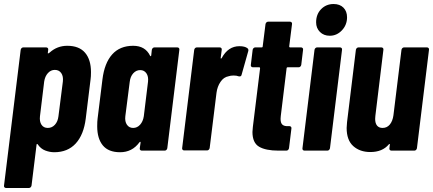

<svg xmlns="http://www.w3.org/2000/svg" viewBox="-21 -750 2156 956"><path d="M432 -391Q432 -368 430 -355L406 -160Q396 -79 356 -35.5Q316 8 249 8Q227 8 204.5 -0.5Q182 -9 167 -31Q165 -34 163 -33Q161 -32 161 -29L136 174Q135 179 131.5 182.5Q128 186 123 186H9Q4 186 1 182.5Q-2 179 -1 174L82 -502Q83 -507 86.5 -510.5Q90 -514 95 -514H209Q214 -514 217 -510.5Q220 -507 219 -502L217 -486V-485Q217 -485 217.5 -484.5Q218 -484 218 -484Q222 -484 227 -489Q264 -522 314 -522Q373 -522 402.5 -487.5Q432 -453 432 -391ZM252 -402Q232 -402 217.5 -386Q203 -370 199 -344L178 -171Q175 -145 185.5 -129Q196 -113 217 -113Q238 -113 252.5 -129Q267 -145 270 -171L292 -344Q295 -370 284 -386Q273 -402 252 -402Z M748 -514H862Q867 -514 870 -510.5Q873 -507 872 -502L812 -12Q811 -7 807.5 -3.5Q804 0 799 0H685Q680 0 677 -3.5Q674 -7 675 -12L679 -40Q679 -44 677 -44Q675 -44 673 -41Q637 8 577 8Q519 8 491 -26Q463 -60 463 -121Q463 -146 465 -160L489 -354Q499 -436 537.5 -479Q576 -522 642 -522Q702 -522 726 -473Q728 -470 729.5 -470Q731 -470 732 -474L735 -502Q736 -507 739.5 -510.5Q743 -514 748 -514ZM695 -171 716 -343Q719 -369 708 -385Q697 -401 677 -401Q657 -401 642.5 -385Q628 -369 625 -343L603 -171Q600 -145 611 -129Q622 -113 642 -113Q662 -113 676.5 -129Q691 -145 695 -171Z M1211 -510Q1218 -504 1215 -495L1182 -378Q1180 -367 1167 -370Q1158 -374 1142 -374Q1127 -374 1116 -370Q1093 -366 1077 -342.5Q1061 -319 1057 -288L1023 -13Q1022 -8 1018.5 -4.5Q1015 -1 1010 -1H896Q891 -1 888 -4.5Q885 -8 886 -13L946 -502Q947 -507 950.5 -510.5Q954 -514 959 -514H1073Q1078 -514 1081 -510.5Q1084 -507 1083 -502L1078 -463Q1077 -459 1079 -458.5Q1081 -458 1083 -461Q1115 -520 1171 -520Q1198 -520 1211 -510Z M1466 -415H1411Q1409 -415 1407.5 -413.5Q1406 -412 1406 -410L1377 -172Q1376 -167 1376 -158Q1376 -137 1385.5 -129Q1395 -121 1413 -122H1420Q1425 -122 1428 -118.5Q1431 -115 1430 -110L1418 -12Q1417 -7 1413.5 -3.5Q1410 0 1405 0H1366Q1302 0 1269 -19.5Q1236 -39 1236 -93Q1236 -100 1238 -118L1274 -410Q1274 -415 1270 -415H1238Q1233 -415 1230 -418.5Q1227 -422 1228 -427L1237 -502Q1238 -507 1241.5 -510.5Q1245 -514 1250 -514H1282Q1287 -514 1287 -519L1301 -630Q1302 -635 1305.5 -638.5Q1309 -642 1314 -642H1423Q1428 -642 1431 -638.5Q1434 -635 1433 -630L1419 -519Q1419 -514 1424 -514H1478Q1483 -514 1486 -510.5Q1489 -507 1488 -502L1479 -427Q1478 -422 1474.5 -418.5Q1471 -415 1466 -415Z M1553 -639Q1553 -679 1578 -704.5Q1603 -730 1640 -730Q1671 -730 1689 -712Q1707 -694 1707 -664Q1707 -626 1681.5 -599Q1656 -572 1621 -572Q1591 -572 1572 -591Q1553 -610 1553 -639ZM1485 -12 1545 -502Q1546 -507 1549.5 -510.5Q1553 -514 1558 -514H1672Q1677 -514 1680 -510.5Q1683 -507 1682 -502L1622 -12Q1621 -7 1617.5 -3.5Q1614 0 1609 0H1495Q1490 0 1487 -3.5Q1484 -7 1485 -12Z M1991 -514H2105Q2110 -514 2113 -510.5Q2116 -507 2115 -502L2055 -12Q2054 -7 2050.5 -3.5Q2047 0 2042 0H1928Q1923 0 1920 -3.5Q1917 -7 1918 -12L1920 -29Q1921 -32 1919 -33Q1917 -34 1915 -31Q1883 7 1823 7Q1771 7 1738 -22.5Q1705 -52 1705 -113Q1705 -122 1707 -142L1751 -502Q1752 -507 1755.5 -510.5Q1759 -514 1764 -514H1878Q1883 -514 1886 -510.5Q1889 -507 1888 -502L1848 -173Q1847 -168 1847 -158Q1847 -136 1856.5 -124.5Q1866 -113 1884 -113Q1906 -113 1920 -130Q1934 -147 1938 -176L1978 -502Q1979 -507 1982.5 -510.5Q1986 -514 1991 -514Z"/></svg>

Font: Barlow Condensed
Style: Bold Italic
Weight: 700
Width: 3
Italic angle: -7°
Designer: Jeremy Tribby
Foundry: Tribby Type
Version: Version 1.408